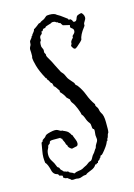

<svg xmlns="http://www.w3.org/2000/svg" viewBox="-120 -841 637 916"><g transform="rotate(-15 198.5 -383.5)"><path d="M300.8 -731.4 307.6 -732.4Q311.5 -732.4 311.5 -730.5Q317.4 -726.6 318.4 -721.2Q319.3 -715.8 326.2 -715.8Q335 -715.8 338.4 -726.1Q341.8 -736.3 344.7 -739.3Q347.7 -742.2 355.5 -744.6Q363.3 -747.1 366.7 -747.1Q370.1 -747.1 375 -739.3Q379.9 -731.4 379.9 -723.1Q379.9 -714.8 375 -709Q366.2 -696.3 367.2 -690.4Q368.2 -684.6 363.3 -679.7Q337.9 -647.5 335 -624L327.1 -615.2Q301.8 -590.8 295.9 -590.8Q290 -590.8 285.2 -598.6Q280.3 -606.4 280.3 -608.4Q280.3 -610.4 282.7 -613.8Q285.2 -617.2 285.2 -621.1Q283.2 -628.9 298.8 -644.5V-650.4Q298.8 -653.3 306.2 -659.7Q313.5 -666 313.5 -674.8Q313.5 -683.6 306.2 -688Q298.8 -692.4 298.8 -697.3Q298.8 -702.1 300.8 -706.1Q270.5 -713.9 267.6 -713.9L260.7 -723.6Q260.7 -725.6 258.8 -727.1Q256.8 -728.5 254.9 -728Q252.9 -727.5 251 -730.5Q249 -730.5 249 -731.4Q249 -732.4 247.1 -733.9Q245.1 -735.4 243.2 -734.9Q241.2 -734.4 236.3 -739.3Q230.5 -741.2 225.1 -741.2Q219.7 -741.2 218.3 -739.7Q216.8 -738.3 212.9 -736.8Q209 -735.4 202.6 -733.9Q196.3 -732.4 190.4 -730Q184.6 -727.5 184.6 -725.1Q184.6 -722.7 178.2 -722.7Q171.9 -722.7 169.4 -716.3Q167 -710 161.1 -711.9V-709Q162.1 -701.2 156.7 -697.8Q151.4 -694.3 149.4 -689.5Q147.5 -684.6 147.9 -679.7Q148.4 -674.8 147.9 -672.4Q147.5 -669.9 145.5 -668Q141.6 -664.1 141.6 -654.3V-644.5Q141.6 -640.6 144 -636.2Q146.5 -631.8 147.9 -627.4Q149.4 -623 148.4 -617.7Q147.5 -612.3 148.9 -608.9Q150.4 -605.5 151.9 -604Q153.3 -602.5 153.3 -601.6V-593.8Q153.3 -590.8 163.1 -574.7Q172.9 -558.6 180.7 -541L201.2 -501Q205.1 -496.1 208.5 -492.7Q211.9 -489.3 214.8 -483.4Q217.8 -477.5 220.7 -470.7Q223.6 -463.9 228.5 -458Q233.4 -452.1 239.3 -445.3Q251 -433.6 251 -428.7Q251 -423.8 260.7 -417Q279.3 -392.6 290 -363.8Q300.8 -335 318.4 -310.5V-307.6Q317.4 -302.7 320.8 -298.8Q324.2 -294.9 326.7 -290Q329.1 -285.2 330.1 -278.8Q331.1 -272.5 333 -268.6Q335 -264.6 335.9 -262.7Q346.7 -249 346.7 -213.9V-180.7Q346.7 -170.9 344.7 -163.1L340.8 -157.2Q336.9 -139.6 332 -135.7Q331.1 -133.8 331.5 -132.8Q332 -131.8 332 -129.9V-127.9L328.1 -127L321.3 -112.3Q315.4 -101.6 303.7 -86.9Q292 -72.3 288.6 -69.8Q285.2 -67.4 283.2 -67.4Q281.2 -67.4 279.8 -65.4Q278.3 -63.5 278.8 -61Q279.3 -58.6 274.4 -56.6Q272.5 -54.7 272.5 -52.7Q272.5 -50.8 268.1 -48.3Q263.7 -45.9 262.2 -43.9Q260.7 -42 260.7 -40Q260.7 -38.1 258.8 -36.1Q253.9 -37.1 252.4 -33.7Q251 -30.3 245.1 -32.2Q238.3 -17.6 216.3 -9.8Q194.3 -2 190.4 3.9H187.5Q177.7 3.9 169.4 7.8Q161.1 11.7 152.3 11.7L139.6 9.8L125 10.7L117.2 9.8Q113.3 4.9 109.4 2.9Q105.5 1 100.6 -3.9Q97.7 -4.9 92.8 -5.4Q87.9 -5.9 85.9 -8.8Q81.1 -8.8 81.5 -13.7Q82 -18.6 80.1 -21.5Q75.2 -23.4 65.4 -25.4Q63.5 -34.2 55.7 -35.2Q42 -39.1 36.1 -54.7Q27.3 -92.8 16.6 -101.6Q14.6 -115.2 14.6 -128.9Q14.6 -142.6 18.1 -161.6Q21.5 -180.7 24.4 -198.2Q25.4 -200.2 28.3 -201.7Q31.2 -203.1 32.2 -205.1V-209Q35.2 -211.9 38.6 -213.9Q42 -215.8 45.4 -218.3Q48.8 -220.7 50.8 -224.1Q52.7 -227.5 58.1 -230.5Q63.5 -233.4 77.6 -236.8Q91.8 -240.2 100.6 -240.2Q109.4 -240.2 114.7 -237.3Q120.1 -234.4 125 -231.4Q129.9 -228.5 132.8 -229.5Q135.7 -230.5 137.7 -227.5Q159.2 -218.8 163.6 -211.9Q168 -205.1 169.9 -203.6Q171.9 -202.1 171.4 -200.7Q170.9 -199.2 171.9 -198.2L175.8 -196.3Q176.8 -194.3 178.7 -188Q180.7 -181.6 185.1 -171.9Q189.5 -162.1 189.5 -153.3Q189.5 -144.5 183.6 -139.6Q176.8 -137.7 170.4 -136.7Q164.1 -135.7 157.2 -133.8Q139.6 -143.6 139.6 -156.2V-157.2L135.7 -159.2Q132.8 -172.9 128.9 -178.7Q125 -184.6 124 -192.4Q118.2 -192.4 117.2 -198.2H81.1Q63.5 -198.2 63.5 -191.4Q63.5 -189.5 61.5 -185.5Q50.8 -178.7 50.8 -174.3Q50.8 -169.9 45.4 -160.2Q40 -150.4 40 -133.8Q40 -117.2 49.8 -102.5Q59.6 -87.9 63 -77.1Q66.4 -66.4 70.3 -64.9Q74.2 -63.5 75.7 -60.5Q77.1 -57.6 77.1 -56.2Q77.1 -54.7 79.1 -51.8Q81.1 -48.8 85 -45.9Q88.9 -43 91.8 -38.1H92.8Q97.7 -38.1 101.1 -35.6Q104.5 -33.2 111.3 -34.2Q115.2 -27.3 123 -24.9Q130.9 -22.5 137.7 -16.6Q149.4 -22.5 161.1 -23.4Q172.9 -24.4 180.2 -27.8Q187.5 -31.2 189.9 -33.2Q192.4 -35.2 197.8 -37.1Q203.1 -39.1 208 -43Q212.9 -46.9 217.3 -49.8Q221.7 -52.7 225.1 -53.2Q228.5 -53.7 231.9 -56.6Q235.4 -59.6 239.7 -68.4Q244.1 -77.1 247.6 -80.6Q251 -84 254.4 -88.4Q257.8 -92.8 260.3 -97.7Q262.7 -102.5 267.6 -107.4Q270.5 -120.1 277.3 -129.4Q284.2 -138.7 284.2 -147.5L282.2 -167L284.2 -188.5Q284.2 -196.3 282.2 -197.3Q275.4 -198.2 275.4 -211.4Q275.4 -224.6 270.5 -230.5Q265.6 -236.3 262.2 -242.7Q258.8 -249 254.9 -260.7Q251 -272.5 243.2 -280.3Q243.2 -288.1 233.9 -311Q224.6 -334 216.8 -343.3Q209 -352.5 209 -363.3Q207 -365.2 202.1 -369.6Q197.3 -374 195.3 -376Q187.5 -393.6 171.9 -409.2V-418Q166 -424.8 161.6 -432.6Q157.2 -440.4 149.4 -445.3L150.4 -447.3L146.5 -460L145.5 -460.9L141.6 -462.9L133.8 -477.5Q131.8 -480.5 130.4 -481.4Q128.9 -482.4 127.9 -484.4V-489.3L124 -491.2Q101.6 -532.2 93.8 -561Q85.9 -589.8 85.9 -600.6L87.9 -609.4V-627.9Q85.9 -643.6 88.4 -650.4Q90.8 -657.2 91.8 -657.7Q92.8 -658.2 94.2 -662.1Q95.7 -666 95.7 -672.9Q95.7 -679.7 98.1 -683.1Q100.6 -686.5 105 -691.4Q109.4 -696.3 109.4 -699.2Q109.4 -702.1 115.2 -705.1V-708Q120.1 -714.8 124 -718.8Q127.9 -722.7 129.9 -731.4Q134.8 -733.4 139.2 -736.8Q143.6 -740.2 147.5 -742.7Q151.4 -745.1 155.3 -749Q159.2 -752.9 162.6 -752.4Q166 -752 171.9 -757.8L188.5 -765.6Q198.2 -773.4 201.7 -776.4Q205.1 -779.3 218.8 -779.3Q243.2 -779.3 252.9 -769.5Q267.6 -761.7 281.7 -750.5Q295.9 -739.3 298.8 -737.8Q301.8 -736.3 300.8 -731.4Z"/></g></svg>

Font: Mountains of Christmas
Style: Regular
Weight: 400
Designer: Crystal Kluge
Foundry: Font Diner, Inc DBA Tart Workshop
Version: Version 1.003